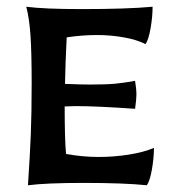

<svg xmlns="http://www.w3.org/2000/svg" viewBox="-20 -547 514 570"><path d="M74 -300Q74 -391 70.5 -442Q67 -493 58 -527Q111 -520 223 -520Q357 -520 433 -527Q433 -497 427 -463Q421 -429 412 -416Q387 -429 348 -436Q309 -443 268 -443Q223 -443 178 -436Q174 -358 173 -298Q221 -296 247 -296Q296 -296 322 -298.5Q348 -301 381 -307Q385 -283 385 -266Q385 -252 381 -224Q267 -232 205 -232L172 -231Q172 -134 176 -90Q225 -81 273 -81Q318 -81 362.5 -88Q407 -95 437 -108Q437 -78 431 -44Q425 -10 416 3Q349 -4 228 -4Q118 -4 63 3Q69 -86 71.5 -149.5Q74 -213 74 -300Z"/></svg>

Font: Mirza Medium
Style: Regular
Weight: 500
Designer: Arabic design by Kourosh Beigpour, Latin design by Eduardo Tunni, engineering by Lasse Fister
Version: Version 1.0010g